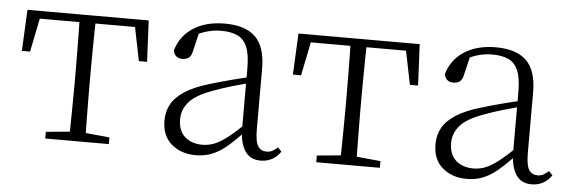

<svg xmlns="http://www.w3.org/2000/svg" viewBox="-41 -639 2293 770"><g transform="rotate(5 1105.5 -254.0)"><path d="M35 -342 43 -508H531L539 -342H506L473 -505L506 -477H68L101 -505L68 -342ZM159 0V-27L275 -38H299L415 -27V0ZM254 0Q255 -24 255.5 -64.5Q256 -105 256.5 -148.5Q257 -192 257 -226V-283Q257 -316 256.5 -359.5Q256 -403 255.5 -443.5Q255 -484 254 -508H320Q319 -484 318.5 -443.5Q318 -403 317.5 -359.5Q317 -316 317 -283V-226Q317 -192 317.5 -148.5Q318 -105 318.5 -64.5Q319 -24 320 0Z M765 14Q707 14 668 -19Q629 -52 629 -114Q629 -151 645.5 -180.5Q662 -210 699.5 -234Q737 -258 799 -276Q842 -289 886.5 -300.5Q931 -312 971 -321V-297Q931 -287 889.5 -275Q848 -263 811 -249Q744 -225 717.5 -194Q691 -163 691 -125Q691 -78 718 -54Q745 -30 789 -30Q814 -30 837.5 -39.5Q861 -49 890.5 -72Q920 -95 960 -134L966 -89H947Q915 -55 887 -32Q859 -9 830 2.5Q801 14 765 14ZM1027 13Q985 13 964.5 -17.5Q944 -48 942 -102V-106V-350Q942 -407 929 -437.5Q916 -468 890 -480Q864 -492 824 -492Q794 -492 764 -483Q734 -474 702 -454L738 -482L719 -402Q715 -382 705 -374Q695 -366 679 -366Q648 -366 642 -397Q659 -456 710 -489Q761 -522 837 -522Q919 -522 960 -482.5Q1001 -443 1001 -354V-113Q1001 -61 1013 -43Q1025 -25 1047 -25Q1060 -25 1070 -30Q1080 -35 1092 -46L1107 -30Q1092 -8 1071.5 2.5Q1051 13 1027 13Z M1126 -342 1134 -508H1622L1630 -342H1597L1564 -505L1597 -477H1159L1192 -505L1159 -342ZM1250 0V-27L1366 -38H1390L1506 -27V0ZM1345 0Q1346 -24 1346.5 -64.5Q1347 -105 1347.5 -148.5Q1348 -192 1348 -226V-283Q1348 -316 1347.5 -359.5Q1347 -403 1346.5 -443.5Q1346 -484 1345 -508H1411Q1410 -484 1409.5 -443.5Q1409 -403 1408.5 -359.5Q1408 -316 1408 -283V-226Q1408 -192 1408.5 -148.5Q1409 -105 1409.5 -64.5Q1410 -24 1411 0Z M1856 14Q1798 14 1759 -19Q1720 -52 1720 -114Q1720 -151 1736.5 -180.5Q1753 -210 1790.5 -234Q1828 -258 1890 -276Q1933 -289 1977.5 -300.5Q2022 -312 2062 -321V-297Q2022 -287 1980.5 -275Q1939 -263 1902 -249Q1835 -225 1808.5 -194Q1782 -163 1782 -125Q1782 -78 1809 -54Q1836 -30 1880 -30Q1905 -30 1928.5 -39.5Q1952 -49 1981.5 -72Q2011 -95 2051 -134L2057 -89H2038Q2006 -55 1978 -32Q1950 -9 1921 2.5Q1892 14 1856 14ZM2118 13Q2076 13 2055.5 -17.5Q2035 -48 2033 -102V-106V-350Q2033 -407 2020 -437.5Q2007 -468 1981 -480Q1955 -492 1915 -492Q1885 -492 1855 -483Q1825 -474 1793 -454L1829 -482L1810 -402Q1806 -382 1796 -374Q1786 -366 1770 -366Q1739 -366 1733 -397Q1750 -456 1801 -489Q1852 -522 1928 -522Q2010 -522 2051 -482.5Q2092 -443 2092 -354V-113Q2092 -61 2104 -43Q2116 -25 2138 -25Q2151 -25 2161 -30Q2171 -35 2183 -46L2198 -30Q2183 -8 2162.5 2.5Q2142 13 2118 13Z"/></g></svg>

Font: Noto Serif HK
Style: Regular
Weight: 200
Designer: Ryoko NISHIZUKA 西塚涼子 (kana & ideographs); Frank Grießhammer (Latin, Greek & Cyrillic); Wenlong ZHANG 张文龙 (bopomofo); San
Foundry: Adobe
Version: Version 2.001;hotconv 1.1.0;makeotfexe 2.6.0